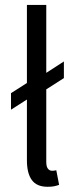

<svg xmlns="http://www.w3.org/2000/svg" viewBox="-20 -733 299 766"><path d="M169.9 12.2Q126.5 12.2 106.9 -14.9Q87.4 -42 87.4 -92.8V-335.9L23.9 -295.4V-361.3L87.4 -401.9V-713.4H164.6V-442.4L234.9 -487.8V-421.4L164.6 -376.5V-86.9Q164.6 -68.4 171.1 -60.1Q177.7 -51.8 187 -51.8Q190.4 -51.8 194.1 -52Q197.8 -52.2 204.6 -53.7L215.8 4.4Q207 7.8 196.5 10Q186 12.2 169.9 12.2Z"/></svg>

Font: Varta Light
Style: Regular
Weight: 400
Version: Version 1.004